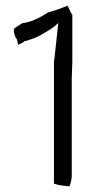

<svg xmlns="http://www.w3.org/2000/svg" viewBox="-20 -660 305 669"><path d="M28 -556C28 -545 33 -529 39 -523L43 -504C50 -507 60 -511 65 -516C90 -523 110 -530 129 -542C144 -551 159 -559 171 -569L183 -580L171 -468C171 -460 168 -451 168 -444V-20C183 -15 202 -12 222 -11C226 -20 230 -34 230 -48V-388C230 -406 232 -425 232 -444V-609C225 -616 220 -634 215 -640C195 -632 173 -623 148 -617C125 -602 97 -586 64 -580H59C50 -574 39 -568 29 -560C29 -560 28 -558 28 -556Z"/></svg>

Font: SolarCharger
Style: 350
Weight: 300
Designer: Mew Too
Foundry: Cannot Into Space Fonts/KineticPlasma Fonts
Version: Version 1.100